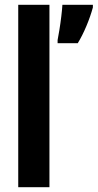

<svg xmlns="http://www.w3.org/2000/svg" viewBox="-20 -780 407 800"><path d="M186 0H56V-760H186ZM367 -749Q357 -712 340 -671.5Q323 -631 304 -600H220V-613Q223 -628 227.5 -655.5Q232 -683 235.5 -712.5Q239 -742 240 -760H367Z"/></svg>

Font: Noto Sans Myanmar ExtraCondensed
Style: Bold
Weight: 700
Width: 2
Designer: Monotype Design Team
Foundry: Monotype Imaging Inc.
Version: Version 2.107; ttfautohint (v1.8.4.7-5d5b)